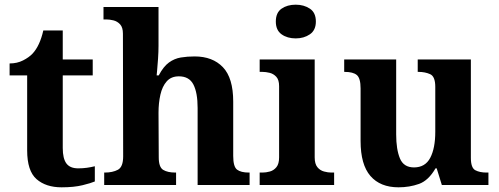

<svg xmlns="http://www.w3.org/2000/svg" viewBox="-20 -790 2131 820"><path d="M243 10Q176 10 136 -25Q96 -60 96 -148V-468H21V-519Q53 -519 78.5 -532Q104 -545 119 -561Q150 -594 165 -660H248V-536H376V-468H248V-158Q248 -113 263.5 -92Q279 -71 314 -71Q334 -71 351.5 -73.5Q369 -76 385 -80V-15Q369 -8 332.5 1Q296 10 243 10Z M425 0V-53H427Q461 -53 483.5 -65Q506 -77 506 -122L505 -646Q505 -673 493 -686Q481 -699 464.5 -703Q448 -707 434 -707H422V-760H657V-595Q657 -569 655 -539.5Q653 -510 651 -489Q649 -468 649 -468H658Q678 -506 701.5 -523Q725 -540 752.5 -544.5Q780 -549 811 -549Q888 -549 932 -503Q976 -457 976 -356V-124Q976 -78 992.5 -65.5Q1009 -53 1043 -53H1046V0H824V-329Q824 -394 806 -429Q788 -464 744 -464Q711 -464 692 -442.5Q673 -421 665 -385.5Q657 -350 657 -309L658 -118Q658 -76 677 -64.5Q696 -53 729 -53H732V0Z M1243 -626Q1207 -626 1182.5 -643.5Q1158 -661 1158 -698Q1158 -736 1182.5 -753Q1207 -770 1243 -770Q1278 -770 1303.5 -753Q1329 -736 1329 -698Q1329 -661 1303.5 -643.5Q1278 -626 1243 -626ZM1089 0V-53H1101Q1116 -53 1132.5 -57.5Q1149 -62 1160.5 -76Q1172 -90 1172 -118V-422Q1172 -449 1160 -462Q1148 -475 1131.5 -479Q1115 -483 1101 -483H1089V-536H1324V-118Q1324 -90 1335.5 -76Q1347 -62 1364 -57.5Q1381 -53 1395 -53H1407V0Z M1682 10Q1604 10 1562 -38.5Q1520 -87 1520 -188V-412Q1520 -456 1504 -469.5Q1488 -483 1452 -483H1450V-536H1672V-216Q1672 -152 1688 -113.5Q1704 -75 1748 -75Q1796 -75 1817.5 -116Q1839 -157 1839 -227V-419Q1839 -463 1817.5 -473Q1796 -483 1767 -483H1764V-536H1991V-116Q1991 -73 2010 -63Q2029 -53 2058 -53H2066V0H1867L1845 -71H1840Q1810 -19 1769.5 -4.5Q1729 10 1682 10Z"/></svg>

Font: Noto Serif Toto
Style: Bold
Weight: 700
Designer: Monotype Design Team
Foundry: Monotype Imaging Inc.
Version: Version 2.001; ttfautohint (v1.8.4.7-5d5b)